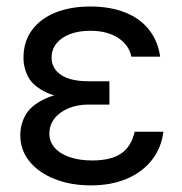

<svg xmlns="http://www.w3.org/2000/svg" viewBox="-20 -557 556 587"><path d="M314.5 -276.4V-237.3H251Q215.8 -237.3 188.5 -225.6Q161.1 -213.9 146 -193.8Q130.9 -173.8 130.9 -148.4Q130.9 -124 147 -105.5Q163.1 -86.9 192.9 -76.7Q222.7 -66.4 261.7 -66.4Q319.3 -66.4 350.6 -87.9Q381.8 -109.4 391.6 -154.3H479.5Q473.6 -105.5 444.8 -68.4Q416 -31.2 368.2 -10.7Q320.3 9.8 257.8 9.8Q196.3 9.8 147 -9.8Q97.7 -29.3 69.8 -64Q42 -98.6 42 -143.6Q42 -177.7 59.1 -207Q76.2 -236.3 120.6 -256.3Q165 -276.4 242.2 -276.4ZM51.8 -380.9Q51.8 -429.7 77.6 -464.8Q103.5 -500 149.4 -518.6Q195.3 -537.1 255.9 -537.1Q316.4 -537.1 362.3 -519Q408.2 -501 435.5 -466.3Q462.9 -431.6 469.7 -383.8H381.8Q374 -419.9 340.8 -441.4Q307.6 -462.9 255.9 -462.9Q220.7 -462.9 193.8 -452.6Q167 -442.4 152.3 -423.8Q137.7 -405.3 137.7 -380.9Q137.7 -347.7 166.5 -328.1Q195.3 -308.6 251 -308.6H314.5V-253.9H242.2Q167 -253.9 125 -272.9Q83 -292 67.4 -319.8Q51.8 -347.7 51.8 -380.9Z"/></svg>

Font: Pretendard Std Variable
Style: Regular
Weight: 400
Designer: Base glyphs from Inter by Rasmus Andersson; Hangeul glyphs from Noto Sans CJK(Source Han Sans) by Jang Soo-young and Kan
Foundry: Kil Hyung-jin
Version: Version 1.309;Glyphs 3.2 (3225)